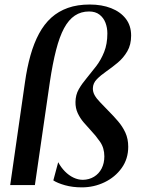

<svg xmlns="http://www.w3.org/2000/svg" viewBox="-20 -798 617 828"><path d="M87.5 -442Q96.5 -506.5 111.5 -559.5Q126.5 -612.5 148.5 -653.2Q170.5 -694 201.2 -721.8Q232 -749.5 273 -764Q314 -778.5 367 -778.5Q419 -778.5 459.2 -762.8Q499.5 -747 522.5 -717.2Q545.5 -687.5 545.5 -644.5Q545.5 -605 529 -576.8Q512.5 -548.5 488 -528Q463.5 -507.5 439 -490.5Q414.5 -473.5 397.8 -456.5Q381 -439.5 380.5 -417.5Q380 -402 388.2 -387.2Q396.5 -372.5 412 -356.8Q427.5 -341 446.5 -321Q469.5 -298 489 -275.2Q508.5 -252.5 520.8 -225.8Q533 -199 533 -165Q533 -113 504.8 -73.5Q476.5 -34 430.8 -12Q385 10 333 10Q293 10 260.2 0.8Q227.5 -8.5 210 -20L231 -98.5Q243 -76 260 -58.8Q277 -41.5 297 -32Q317 -22.5 337.5 -22.5Q364.5 -23 385.5 -35.8Q406.5 -48.5 418.2 -71.2Q430 -94 430 -123.5Q430 -160 411.2 -187Q392.5 -214 370 -237.5Q356 -252.5 340.8 -270.2Q325.5 -288 315.2 -310Q305 -332 305.5 -358.5Q306 -389 319.5 -412.8Q333 -436.5 352.5 -459.5Q373.5 -485 394.5 -512.2Q415.5 -539.5 429.2 -574Q443 -608.5 443 -654Q443 -678.5 434.8 -700Q426.5 -721.5 409 -735Q391.5 -748.5 364 -748.5Q329.5 -748.5 302.8 -730.8Q276 -713 256.2 -676.2Q236.5 -639.5 221.8 -582Q207 -524.5 195 -444.5L130.5 0H24Z"/></svg>

Font: Merriweather 120pt Medium
Style: Italic
Weight: 500
Italic angle: -7.8°
Version: Version 2.101